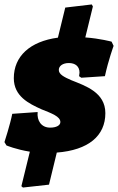

<svg xmlns="http://www.w3.org/2000/svg" viewBox="-29 -678 530 862"><path d="M291 -318C259 -332 235 -344 235 -364C235 -382 253 -395 280 -395C309 -395 328 -380 328 -352L326 -336L336 -329L442 -336C457 -406 481 -472 481 -472L472 -491C472 -491 421 -505 354 -510L388 -649L383 -658L264 -644L231 -509C105 -492 33 -425 33 -327C33 -246 100 -213 158 -187C203 -169 242 -155 242 -130C242 -115 224 -105 196 -105C156 -105 136 -137 140 -175L26 -167C17 -120 -9 -40 -9 -40L0 -25C0 -25 43 -7 105 3L67 158L74 164L191 151L226 7C368 -4 444 -68 444 -170C444 -264 353 -293 291 -318Z"/></svg>

Font: Alegreya SC Black
Style: Italic
Weight: 900
Italic angle: -7°
Designer: Juan Pablo del Peral
Foundry: Huerta Tipografica
Version: Version 2.007;PS 002.007;hotconv 1.0.88;makeotf.lib2.5.64775